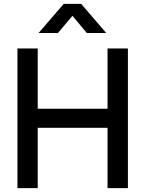

<svg xmlns="http://www.w3.org/2000/svg" viewBox="-20 -970 750 990"><path d="M179 -800 308.5 -950H398.5L527.5 -800H427.5L353.5 -888.5L279 -800ZM70 0V-720H174.5V-409.5H534.5V-720H639.5V0H534.5V-311H174.5V0Z"/></svg>

Font: Cns Manrope SemBd
Style: Regular
Weight: 600
Designer: Mikhail Sharanda
Foundry: Mikhail Sharanda
Version: Version 4.504